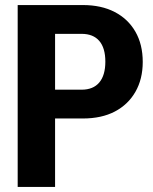

<svg xmlns="http://www.w3.org/2000/svg" viewBox="-20 -740 606 760"><path d="M50 0V-720H308Q381 -720 434 -692.5Q487 -665 516 -614.5Q545 -564 545 -495Q545 -427 516 -376.5Q487 -326 434.5 -298.5Q382 -271 308 -271H166V-385H303Q349 -385 373 -413.5Q397 -442 397 -496Q397 -550 373 -578Q349 -606 303 -606H198V0Z"/></svg>

Font: Instrument Sans SemiCondensed
Style: Bold
Weight: 700
Width: 4
Designer: Rodrigo Fuenzalida
Foundry: fragTYPE
Version: Version 1.000;gftools[0.9.28]